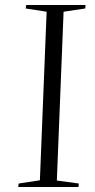

<svg xmlns="http://www.w3.org/2000/svg" viewBox="-20 -750 380 770"><path d="M167 -703 83 -716 85 -730H323L322 -716L235 -703L208 -26L296 -14L295 0H53L55 -14L140 -27Z"/></svg>

Font: Literata 72pt Light
Style: Italic
Weight: 300
Italic angle: -2°
Designer: Latin by Veronika Burian and Jose Scaglione. Greek by Irene Vlachou. Cyrillic by Vera Evstafieva
Foundry: TypeTogether
Version: Version 3.002